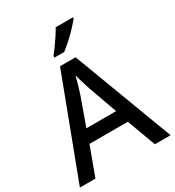

<svg xmlns="http://www.w3.org/2000/svg" viewBox="-219 -1069 1092 1197"><g transform="rotate(-30 327.0 -470.5)"><path d="M540 0 464 -206H188L112 0H0L271 -717H383L653 0ZM362 -501Q359 -512 351.5 -534Q344 -556 337 -580Q330 -604 326 -619Q318 -588 308 -553Q298 -518 292 -501L220 -300H434ZM493 -931Q478 -913 451 -884Q424 -855 393 -827Q362 -799 338 -781H268V-793Q283 -812 302 -838Q321 -864 339 -891.5Q357 -919 369 -941H493Z"/></g></svg>

Font: Noto Sans Medium
Style: Regular
Weight: 500
Designer: Monotype Design Team
Foundry: Monotype Imaging Inc.
Version: Version 2.007